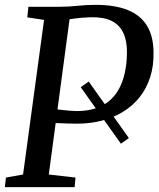

<svg xmlns="http://www.w3.org/2000/svg" viewBox="-20 -771 653 791"><path d="M511 -202 478 -179 312.5 -412 345.5 -435ZM0 0 4.5 -39.5 75 -52 161.5 -689 92.5 -699.5 97 -743H221.5Q263 -743 299 -747Q335 -751 373.5 -751Q453.5 -751 506 -729.8Q558.5 -708.5 585 -665.8Q611.5 -623 612.5 -558.5Q614 -501 599 -454Q584 -407 555.5 -371Q527 -335 487.5 -310.8Q448 -286.5 399.8 -274Q351.5 -261.5 297 -261.5Q282 -261.5 259.2 -262.2Q236.5 -263 216 -263.8Q195.5 -264.5 186.5 -265L188 -324.5Q203.5 -322 224.5 -319.2Q245.5 -316.5 266 -315Q286.5 -313.5 300.5 -313.5Q340.5 -314 372.5 -324.2Q404.5 -334.5 429 -354.5Q453.5 -374.5 469.5 -403.5Q485.5 -432.5 494 -470.2Q502.5 -508 503 -553.5Q503.5 -602.5 488 -635.5Q472.5 -668.5 439.8 -684.8Q407 -701 354.5 -700Q337.5 -699.5 316.5 -697.8Q295.5 -696 274.2 -692.8Q253 -689.5 235.5 -684.5L271.5 -729L181 -52L291 -39.5L287.5 0Z"/></svg>

Font: Merriweather 20pt
Style: Italic
Weight: 400
Italic angle: -7.8°
Version: Version 2.101